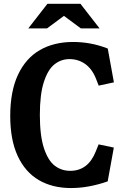

<svg xmlns="http://www.w3.org/2000/svg" viewBox="-20 -959 660 991"><path d="M32.8 -360.2Q32.8 -488.2 73.2 -573.9Q113.8 -659.5 186.6 -701Q259.4 -742.4 357.3 -742.4Q401.8 -742.4 446 -734.4Q490.2 -726.4 536.2 -708.5L567.9 -533.9L489.4 -517L475.5 -552.6Q455.4 -603.3 419.6 -628.8Q383.8 -654.2 337.6 -653.9Q295.6 -653.7 261.8 -627.4Q227.9 -601.2 206.8 -537.1Q185.7 -473.1 185.7 -365.7Q185.7 -257.9 207 -193.8Q228.2 -129.7 263 -103.4Q297.8 -77.2 341.8 -77.3Q387.8 -77 421.2 -102.1Q454.6 -127.2 474.7 -178.2L489 -213.8L567.5 -197.3L535.8 -22.8Q488.2 -6.2 440.9 2.7Q393.6 11.6 346.5 11.6Q250.8 11.6 180.5 -29.4Q110.2 -70.4 71.5 -153.6Q32.8 -236.8 32.8 -360.2ZM224.8 -939.4H395.2L493.9 -812.5H397.2L297.7 -886.2H322.3L222.8 -812.5H126.1Z"/></svg>

Font: Monaspace Xenon Var ExtraLight
Style: Regular
Weight: 200
Designer: Riley Cran and the Lettermatic Team
Version: Version 1.200 (Monaspace Xenon Var)